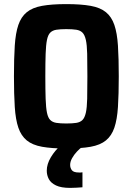

<svg xmlns="http://www.w3.org/2000/svg" viewBox="-20 -716 648 936"><path d="M303 8Q232 8 185 -0.5Q138 -9 110.5 -31.5Q83 -54 69.5 -93.5Q56 -133 52 -194.5Q48 -256 48 -344Q48 -432 52 -493.5Q56 -555 69.5 -594.5Q83 -634 110.5 -656.5Q138 -679 185 -687.5Q232 -696 303 -696Q375 -696 422 -687.5Q469 -679 496.5 -656.5Q524 -634 537.5 -594.5Q551 -555 555 -493.5Q559 -432 559 -344Q559 -256 555 -194.5Q551 -133 537.5 -93.5Q524 -54 496.5 -31.5Q469 -9 422 -0.5Q375 8 303 8ZM303 -114Q333 -114 352 -117Q371 -120 382 -131Q393 -142 398.5 -166.5Q404 -191 405 -234Q406 -277 406 -344Q406 -411 405 -454Q404 -497 398.5 -521.5Q393 -546 382 -557Q371 -568 352 -571Q333 -574 303 -574Q274 -574 255 -571Q236 -568 225 -557Q214 -546 209 -521.5Q204 -497 202.5 -454Q201 -411 201 -344Q201 -277 202.5 -234Q204 -191 209 -166.5Q214 -142 225 -131Q236 -120 255 -117Q274 -114 303 -114ZM322 200Q278 200 253 188Q228 176 218 157Q208 138 208 116Q208 84 228 50.5Q248 17 279 -10L381 0Q369 8 355 23Q341 38 331.5 55Q322 72 322 88Q322 103 330.5 114Q339 125 366 125Q368 125 372.5 125Q377 125 382 124V197Q368 198 353 199Q338 200 322 200Z"/></svg>

Font: Saira SemiCondensed
Style: Bold
Weight: 700
Width: 4
Designer: Hector Gatti with collaboration of the Omnibus-Type team
Foundry: Omnibus-Type
Version: Version 1.101